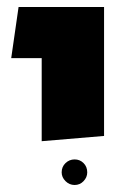

<svg xmlns="http://www.w3.org/2000/svg" viewBox="-20 -590 375 548"><path d="M99 -187V-424H12L33 -570H277V-202ZM156 -98Q156 -114 167 -124.5Q178 -135 193 -135Q208 -135 218.5 -124.5Q229 -114 229 -98Q229 -84 218.5 -73Q208 -62 193 -62Q178 -62 167 -73Q156 -84 156 -98Z"/></svg>

Font: FiraGO ExtraBold
Style: Regular
Weight: 800
Designer: bBox Type
Foundry: bBox Type GmbH
Version: Version 1.001;PS 001.001;hotconv 1.0.88;makeotf.lib2.5.64775